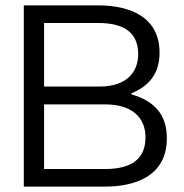

<svg xmlns="http://www.w3.org/2000/svg" viewBox="-20 -690 680 710"><path d="M346 -670H68V0H370C445 0 597 -19 597 -179C597 -263 554 -316 466 -341V-345C535 -373 570 -422 570 -495C570 -651 419 -670 346 -670ZM143 -65V-304H368C468 -304 518 -256 518 -182C518 -105 470 -65 368 -65ZM143 -370V-605H343C444 -605 491 -565 491 -490C491 -418 442 -370 349 -370Z"/></svg>

Font: LT Wave Alt Light
Style: Regular
Weight: 300
Designer: Daniel Lyons
Version: Version 2.5 (Glyphs App)